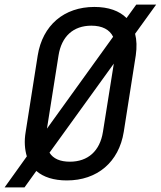

<svg xmlns="http://www.w3.org/2000/svg" viewBox="-35 -770 695 830"><path d="M-15 40H71L122 -31C153 -4 198 10 254 10C385 10 479 -69 500 -200L552 -531C557 -566 556 -597 549 -624L640 -750H554L512 -692C481 -723 434 -740 373 -740C242 -740 149 -661 128 -530L76 -200C69 -159 72 -124 81 -94ZM218 -530C231 -613 282 -659 360 -659C407 -659 439 -642 454 -611L168 -214ZM267 -71C225 -71 195 -84 179 -110L457 -495L410 -200C397 -117 345 -71 267 -71Z"/></svg>

Font: JetBrains Mono
Style: Italic
Weight: 400
Italic angle: -9°
Monospace: yes
Designer: Philipp Nurullin, Konstantin Bulenkov
Foundry: JetBrains
Version: Version 2.305